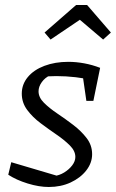

<svg xmlns="http://www.w3.org/2000/svg" viewBox="-20 -739 463 767"><path d="M13 -41 25 -91 221 -33 193 -35Q217 -38 236.5 -50Q256 -62 268.5 -78.5Q281 -95 281 -112Q281 -136 259 -158Q237 -180 205.5 -201.5Q174 -223 142 -247Q110 -271 88.5 -300Q67 -329 67 -365Q67 -402 91 -431Q115 -460 157.5 -476Q200 -492 253 -492Q284 -492 316.5 -486Q349 -480 380 -468L358 -417Q321 -426 282.5 -430.5Q244 -435 205 -435Q188 -435 170 -434Q152 -433 135 -431L180 -438Q160 -429 147 -411Q134 -393 134 -374Q134 -350 155.5 -328.5Q177 -307 209 -285.5Q241 -264 272.5 -240Q304 -216 326 -187.5Q348 -159 348 -123Q348 -88 324.5 -58Q301 -28 262 -10Q223 8 175 8Q136 8 90.5 -6Q45 -20 13 -41ZM325 -336 306 -468H380L353 -336ZM328 -719 423 -609 392 -581 299 -660 182 -581 158 -609 284 -719Z"/></svg>

Font: Piazzolla 24pt
Style: Italic
Weight: 400
Italic angle: -11.3°
Designer: Juan Pablo del Peral
Foundry: Huerta Tipografica
Version: Version 2.005